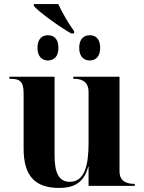

<svg xmlns="http://www.w3.org/2000/svg" viewBox="-20 -913 707 943"><path d="M329 -749H344V-760C319 -793 284 -854 266 -893H146V-884C171 -854 274 -780 329 -749ZM215 -616C243 -616 267 -633 267 -678C267 -724 243 -740 215 -740C189 -740 164 -724 164 -678C164 -633 189 -616 215 -616ZM421 -616C448 -616 472 -633 472 -678C472 -724 448 -740 421 -740C394 -740 369 -724 369 -678C369 -633 394 -616 421 -616ZM270 10C329 10 390 -5 413 -94H415V0H642V-10H638C610 -10 567 -18 567 -71V-536H340V-526H344C373 -526 415 -518 415 -461V-210C415 -98 394 -20 323 -20C269 -20 248 -64 248 -150V-536H26V-526H29C74 -526 96 -517 96 -455V-183C96 -48 153 10 270 10Z"/></svg>

Font: Noto Serif Display
Style: Bold
Weight: 700
Designer: Monotype Design Team
Foundry: Monotype Imaging Inc.
Version: Version 2.009